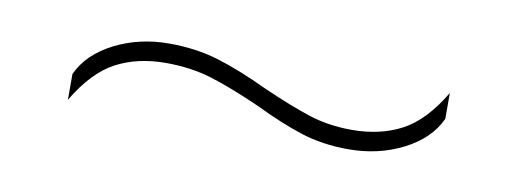

<svg xmlns="http://www.w3.org/2000/svg" viewBox="-27 -475 630 234"><g transform="rotate(10 288.5 -357.5)"><path d="M517 -402V-370Q505 -344 474.5 -328.5Q444 -313 407 -313Q375 -313 348.5 -321.5Q322 -330 289 -346Q253 -362 227 -370Q201 -378 170 -378Q135 -378 108.5 -364Q82 -350 60 -313V-345Q72 -371 102.5 -386.5Q133 -402 170 -402Q203 -402 231 -393.5Q259 -385 295 -368Q329 -353 353.5 -345Q378 -337 407 -337Q442 -337 468.5 -351Q495 -365 517 -402Z"/></g></svg>

Font: Prompt Thin
Style: Regular
Weight: 100
Designer: Katatrad Team
Foundry: CadsonDemak
Version: Version 1.030